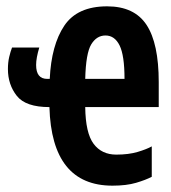

<svg xmlns="http://www.w3.org/2000/svg" viewBox="-20 -576 540 606"><path d="M313 -464Q342 -464 357.5 -432.5Q373 -401 373 -327H249Q251 -408 268 -436Q285 -464 313 -464ZM459 -18V-114Q443 -105 414.5 -96.5Q386 -88 347 -88Q301 -88 275.5 -122Q250 -156 249 -238H481V-317Q481 -439 442.5 -497.5Q404 -556 318 -556Q224 -556 183 -495Q142 -434 137 -327H129Q94 -327 94 -371Q94 -393 104 -426H18Q13 -413 9 -396Q5 -379 5 -358Q5 -309 33 -273.5Q61 -238 136 -238Q143 10 335 10Q379 10 409.5 1Q440 -8 459 -18Z"/></svg>

Font: Noto Sans Mono UI Condensed
Style: Bold
Weight: 700
Width: 3
Designer: Monotype Design team
Foundry: Monotype Imaging Inc.
Version: 1.000